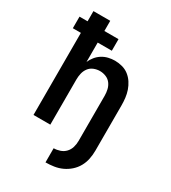

<svg xmlns="http://www.w3.org/2000/svg" viewBox="-225 -849 1049 1177"><g transform="rotate(30 300.0 -260.0)"><path d="M290 215V115Q312 115 334 107.5Q356 100 371.5 83.5Q387 67 393.5 45Q400 23 400 0V-320Q400 -342 395 -363.5Q390 -385 377 -402.5Q364 -420 343 -428.5Q322 -437 300 -437Q278 -437 257 -428.5Q236 -420 223 -402.5Q210 -385 205 -363.5Q200 -342 200 -320V0H81V-581H24V-663H81V-735H200V-663H300V-581H200V-444Q209 -465 224 -483.5Q239 -502 259 -514.5Q279 -527 302 -532.5Q325 -538 348 -538Q374 -538 400 -531Q426 -524 446.5 -508Q467 -492 481.5 -470Q496 -448 504.5 -423Q513 -398 516 -372Q519 -346 519 -320V0Q519 30 513 59.5Q507 89 492.5 115Q478 141 455.5 161Q433 181 406 193.5Q379 206 349 210.5Q319 215 290 215Z"/></g></svg>

Font: Iosevka Curly Extended
Style: Bold
Weight: 700
Width: 7
Monospace: yes
Designer: Belleve Invis
Foundry: Belleve Invis
Version: Version 11.1.0; ttfautohint (v1.8.3)